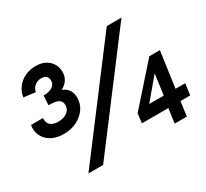

<svg xmlns="http://www.w3.org/2000/svg" viewBox="-141 -916 1214 1130"><g transform="rotate(-30 466.5 -351.5)"><path d="M155 -273Q111 -273 79 -288.5Q47 -304 29 -331Q11 -358 11 -394Q11 -399 11.5 -404.5Q12 -410 13 -416H95Q94 -413 94 -411Q94 -409 94 -409Q94 -380 112 -366Q130 -352 162 -352Q187 -352 206.5 -360Q226 -368 236.5 -382.5Q247 -397 247 -417Q247 -430 242 -439.5Q237 -449 226.5 -454.5Q216 -460 199.5 -462.5Q183 -465 160 -465L164 -529Q188 -529 206.5 -535Q225 -541 235.5 -553.5Q246 -566 246 -584Q246 -603 235 -613.5Q224 -624 202 -624Q184 -624 170 -617Q156 -610 146.5 -597.5Q137 -585 134 -569L55 -579Q60 -615 81 -643Q102 -671 135.5 -687Q169 -703 209 -703Q246 -703 273 -689Q300 -675 315 -650Q330 -625 330 -594Q330 -571 321 -552Q312 -533 294 -518.5Q276 -504 248 -495V-512Q272 -507 290.5 -495.5Q309 -484 319 -465Q329 -446 329 -419Q329 -378 306 -345Q283 -312 244 -292.5Q205 -273 155 -273ZM163 0 690 -697H790L263 0ZM749 0 763 -98H583L591 -162L818 -418H890L856 -175H922L911 -98H845L832 0ZM661 -156 657 -175H776L799 -343L805 -327Z"/></g></svg>

Font: Hanken Grotesk ExtraBold
Style: Italic
Weight: 800
Italic angle: -8°
Designer: Alfredo Marco Pradil
Foundry: Hanken Design Co.
Version: Version 3.013